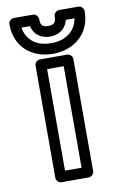

<svg xmlns="http://www.w3.org/2000/svg" viewBox="-89 -814 565 890"><g transform="rotate(-10 194.0 -369.0)"><path d="M230 -25H152V-503H230ZM255 25C266 25 280 15 280 0V-528C280 -539 270 -553 255 -553H127C116 -553 102 -543 102 -528V0C102 11 112 25 127 25ZM68 -713H108C118 -670 152 -649 193 -649C235 -649 268 -673 277 -713H318C310 -667 283 -641 247 -627C231 -621 213 -618 193 -618C122 -618 78 -654 68 -713ZM193 -568C218 -568 243 -572 265 -581C323 -603 370 -654 370 -738C370 -749 360 -763 345 -763H254C243 -763 229 -753 229 -738C229 -708 218 -699 193 -699C166 -699 156 -707 156 -738C156 -749 146 -763 131 -763H41C30 -763 16 -753 16 -738C16 -630 93 -568 193 -568Z"/></g></svg>

Font: Asimov
Style: NarOu
Weight: 500
Designer: Google
Version: Version 2.000980; 2014